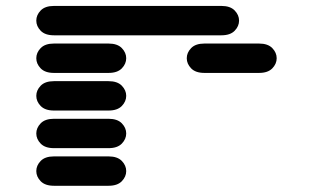

<svg xmlns="http://www.w3.org/2000/svg" viewBox="-20 -631 1040 638"><path d="M159.2 -13.7Q129.9 -13.7 115.2 -28.8Q100.6 -43.9 100.6 -62.5Q100.6 -81.1 115.2 -96.2Q129.9 -111.3 159.2 -111.3H340.8Q370.1 -111.3 384.8 -96.2Q399.4 -81.1 399.4 -62.5Q399.4 -43.9 384.8 -28.8Q370.1 -13.7 340.8 -13.7ZM159.2 -138.7Q129.9 -138.7 115.2 -153.8Q100.6 -168.9 100.6 -187.5Q100.6 -206.1 115.2 -221.2Q129.9 -236.3 159.2 -236.3H340.8Q370.1 -236.3 384.8 -221.2Q399.4 -206.1 399.4 -187.5Q399.4 -168.9 384.8 -153.8Q370.1 -138.7 340.8 -138.7ZM159.2 -263.7Q129.9 -263.7 115.2 -278.8Q100.6 -293.9 100.6 -312.5Q100.6 -331.1 115.2 -346.2Q129.9 -361.3 159.2 -361.3H340.8Q370.1 -361.3 384.8 -346.2Q399.4 -331.1 399.4 -312.5Q399.4 -293.9 384.8 -278.8Q370.1 -263.7 340.8 -263.7ZM159.2 -388.7Q129.9 -388.7 115.2 -403.8Q100.6 -418.9 100.6 -437.5Q100.6 -456.1 115.2 -471.2Q129.9 -486.3 159.2 -486.3H340.8Q370.1 -486.3 384.8 -471.2Q399.4 -456.1 399.4 -437.5Q399.4 -418.9 384.8 -403.8Q370.1 -388.7 340.8 -388.7ZM659.2 -388.7Q629.9 -388.7 615.2 -403.8Q600.6 -418.9 600.6 -437.5Q600.6 -456.1 615.2 -471.2Q629.9 -486.3 659.2 -486.3H840.8Q870.1 -486.3 884.8 -471.2Q899.4 -456.1 899.4 -437.5Q899.4 -418.9 884.8 -403.8Q870.1 -388.7 840.8 -388.7ZM159.2 -513.7Q129.9 -513.7 115.2 -528.8Q100.6 -543.9 100.6 -562.5Q100.6 -581.1 115.2 -596.2Q129.9 -611.3 159.2 -611.3H715.8Q745.1 -611.3 759.8 -596.2Q774.4 -581.1 774.4 -562.5Q774.4 -543.9 759.8 -528.8Q745.1 -513.7 715.8 -513.7Z"/></svg>

Font: Sixtyfour Normal
Style: Regular
Weight: 400
Monospace: yes
Designer: Jens Kutilek
Foundry: Jens Kutilek
Version: Version 2.000